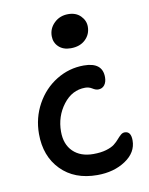

<svg xmlns="http://www.w3.org/2000/svg" viewBox="-77 -734 600 771"><g transform="rotate(-10 223.0 -348.5)"><path d="M241.2 -540Q210.4 -540 192.1 -557.4Q173.8 -574.7 173.8 -601.1Q173.8 -632.3 196.8 -654.5Q219.7 -676.8 253.9 -676.8Q285.6 -676.8 304.4 -657.7Q323.2 -638.7 323.2 -613.8Q323.2 -582.5 301 -561.3Q278.8 -540 241.2 -540ZM257.8 -20Q165 -20 110.1 -76.2Q55.2 -132.3 55.2 -223.1Q55.2 -288.6 85.7 -344Q116.2 -399.4 168 -431.2Q219.7 -462.9 279.8 -462.9Q356 -462.9 356 -401.9Q356 -382.3 346.7 -370.1Q337.4 -357.9 320.8 -357.9Q310.5 -357.9 297.9 -366Q285.2 -374 270 -374Q216.3 -374 180.2 -326.7Q144 -279.3 144 -216.8Q144 -165 174.3 -135.5Q204.6 -106 256.8 -106Q287.1 -106 309.3 -112.5Q331.5 -119.1 343.3 -128.4Q355 -137.7 363 -147.2Q371.1 -156.7 378.7 -163.3Q386.2 -169.9 395 -169.9Q420.9 -169.9 420.9 -132.8Q420.9 -83.5 373.3 -51.8Q325.7 -20 257.8 -20Z"/></g></svg>

Font: Shantell Sans Irregular
Style: Regular
Weight: 400
Designer: Stephen Nixon, Anya Danilova, Shantell Martin
Foundry: Arrow Type
Version: Version 1.006;[9816181b4]